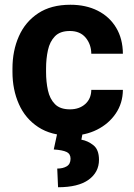

<svg xmlns="http://www.w3.org/2000/svg" viewBox="-20 -558 561 804"><path d="M272.9 -100.1Q312 -100.1 336.9 -122.3Q361.8 -144.5 362.3 -181.6H494.6Q494.1 -126 464.8 -82.8Q435.5 -39.6 386.2 -14.9Q336.9 9.8 275.9 9.8Q194.3 9.8 140.1 -25.9Q85.9 -61.5 59.1 -122.1Q32.2 -182.6 32.2 -256.8V-271Q32.2 -345.7 59.1 -406.2Q85.9 -466.8 139.9 -502.4Q193.8 -538.1 274.9 -538.1Q339.8 -538.1 389.2 -513.2Q438.5 -488.3 466.3 -442.1Q494.1 -396 494.6 -333H362.3Q361.8 -372.6 338.6 -400.4Q315.4 -428.2 272.5 -428.2Q231.4 -428.2 210 -406Q188.5 -383.8 180.7 -347.9Q172.9 -312 172.9 -271V-256.8Q172.9 -215.3 180.7 -179.7Q188.5 -144 210 -122.1Q231.4 -100.1 272.9 -100.1ZM220.2 -2H326.2L320.8 26.9Q348.1 31.7 371.3 50.3Q394.5 68.8 394.5 111.3Q394.5 163.1 351.1 194.6Q307.6 226.1 223.1 226.1L219.7 147.9Q243.7 147.9 259.5 138.4Q275.4 128.9 275.4 106.4Q275.4 86.4 258.8 78.4Q242.2 70.3 205.1 67.9Z"/></svg>

Font: Vazirmatn RD UI FD
Style: Bold
Weight: 700
Designer: Saber Rastikerdar
Foundry: Saber Rastikerdar
Version: Version 33.003